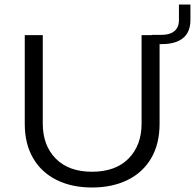

<svg xmlns="http://www.w3.org/2000/svg" viewBox="-20 -823 866 853"><path d="M389 10Q299 10 231.5 -23.5Q164 -57 127 -120.5Q90 -184 90 -273V-667H170V-274Q170 -177 227.5 -118.5Q285 -60 389 -60Q493 -60 551 -118.5Q609 -177 609 -274V-667H654V-668H696Q735 -668 755 -685Q775 -702 775 -734V-803H826V-734Q826 -681 793.5 -654Q761 -627 698 -627H689V-273Q689 -184 652 -120.5Q615 -57 547 -23.5Q479 10 389 10Z"/></svg>

Font: Madhuban Light
Style: Regular
Weight: 300
Designer: jaikishan Patel
Foundry: MagicType
Version: Version 1.000